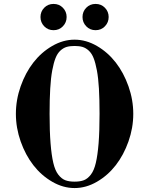

<svg xmlns="http://www.w3.org/2000/svg" viewBox="-20 -930 752 968"><path d="M243.2 -698.2Q297.9 -730 356 -730Q414.1 -730 468.8 -698.2Q523.4 -666.5 563.5 -615Q603.5 -563.5 627.7 -495.1Q651.9 -426.8 651.9 -356Q651.9 -285.2 627.7 -216.8Q603.5 -148.4 563.5 -96.9Q523.4 -45.4 468.8 -13.7Q414.1 18.1 356 18.1Q297.9 18.1 243.2 -13.7Q188.5 -45.4 148.4 -96.9Q108.4 -148.4 84.2 -216.8Q60.1 -285.2 60.1 -356Q60.1 -426.8 84.2 -495.1Q108.4 -563.5 148.4 -615Q188.5 -666.5 243.2 -698.2ZM230 -356Q230 -268.1 234.9 -207.5Q239.7 -147 248.8 -108.6Q257.8 -70.3 273.9 -49.6Q290 -28.8 308.8 -21.5Q327.6 -14.2 356 -14.2Q384.3 -14.2 403.1 -21.5Q421.9 -28.8 438 -49.6Q454.1 -70.3 463.1 -108.6Q472.2 -147 477.1 -207.5Q481.9 -268.1 481.9 -356Q481.9 -429.2 478.8 -483.2Q475.6 -537.1 468.5 -575.2Q461.4 -613.3 451.9 -637.2Q442.4 -661.1 427.5 -674.8Q412.6 -688.5 396 -693.4Q379.4 -698.2 356 -698.2Q332.5 -698.2 315.9 -693.4Q299.3 -688.5 284.4 -674.8Q269.5 -661.1 260 -637.2Q250.5 -613.3 243.4 -575.2Q236.3 -537.1 233.2 -483.2Q230 -429.2 230 -356ZM202.9 -890.9Q221.7 -910.2 250 -910.2Q278.3 -910.2 297.1 -890.9Q315.9 -871.6 315.9 -844.2Q315.9 -816.9 297.1 -797.4Q278.3 -777.8 250 -777.8Q221.7 -777.8 202.9 -797.4Q184.1 -816.9 184.1 -844.2Q184.1 -871.6 202.9 -890.9ZM414.8 -890.9Q433.6 -910.2 461.9 -910.2Q490.2 -910.2 509 -890.9Q527.8 -871.6 527.8 -844.2Q527.8 -816.9 509 -797.4Q490.2 -777.8 461.9 -777.8Q433.6 -777.8 414.8 -797.4Q396 -816.9 396 -844.2Q396 -871.6 414.8 -890.9Z"/></svg>

Font: Flanker Steampunk
Style: Bold
Weight: 700
Designer: Alexey Kryukov, Leonardo Di Lena
Foundry: Alexey Kryukov, Leonardo Di Lena
Version: 1.210